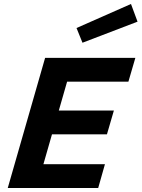

<svg xmlns="http://www.w3.org/2000/svg" viewBox="-20 -946 712 966"><path d="M207 -655H352L164 0H19ZM183 -535 218 -655H661L626 -535ZM30 0 64 -120H508L474 0ZM107 -270 142 -390H553L518 -270ZM365 -805 639 -926 672 -837 395 -731Z"/></svg>

Font: Intel One Mono Light
Style: Italic
Weight: 300
Italic angle: -16°
Monospace: yes
Designer: Fred Shallcrass
Foundry: Frere-Jones Type LLC
Version: Version 1.004